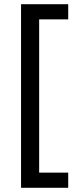

<svg xmlns="http://www.w3.org/2000/svg" viewBox="-20 -734 369 912"><path d="M304 158H80V-714H304V-642H166V86H304Z"/></svg>

Font: Noto Sans Carian
Style: Regular
Weight: 400
Designer: Monotype Design Team
Foundry: Monotype Imaging Inc.
Version: Version 2.002; ttfautohint (v1.8.4.7-5d5b)